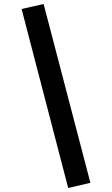

<svg xmlns="http://www.w3.org/2000/svg" viewBox="-20 -832 560 960"><path d="M198 -812 432 82 321 108 88 -787Z"/></svg>

Font: FiraGO Medium
Style: Regular
Weight: 500
Designer: bBox Type
Foundry: bBox Type GmbH
Version: Version 1.001;PS 001.001;hotconv 1.0.88;makeotf.lib2.5.64775